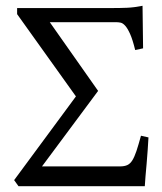

<svg xmlns="http://www.w3.org/2000/svg" viewBox="-20 -643 560 663"><path d="M492.7 -168.5Q491.7 -148.9 490 -125Q488.3 -101.1 486.3 -77.6L482.4 -33.7Q481 -13.2 480 0H43.9L28.8 -21L242.2 -310.1L39.1 -594.2V-615.2H368.2Q395.5 -615.2 419.2 -616.2Q442.9 -617.2 472.2 -623L474.1 -476.1L446.8 -470.2Q438 -506.3 429.2 -525.9Q420.4 -545.4 412.1 -554.4Q403.8 -563.5 396 -564.9Q388.2 -566.4 380.9 -566.4H151.9L318.8 -329.1L125 -68.4H394.5Q409.7 -68.4 419.7 -73Q429.7 -77.6 437 -89.4Q444.3 -101.1 451.2 -121.6Q458 -142.1 466.8 -174.3Z"/></svg>

Font: Gentium Kaktovik
Style: Regular
Weight: 400
Designer: J. Victor Gaultney and Annie Olsen
Foundry: SIL International
Version: Version 1.102; 2013; Maintenance release